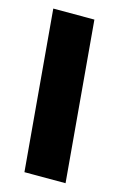

<svg xmlns="http://www.w3.org/2000/svg" viewBox="-84 -760 510 824"><g transform="rotate(10 171.0 -348.5)"><path d="M262 16V-697L80 -713V0Z"/></g></svg>

Font: Catamaran
Style: Regular
Weight: 900
Designer: Pria Ravichandran
Version: Version 1.001;PS 001.000;hotconv 1.0.70;makeotf.lib2.5.58329